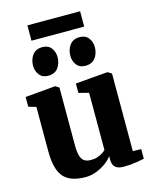

<svg xmlns="http://www.w3.org/2000/svg" viewBox="-139 -1051 921 1154"><g transform="rotate(-15 321.0 -474.0)"><path d="M485.5 10Q449.5 10 433.2 -5.2Q417 -20.5 417 -50V-74Q402 -53 375.2 -33.5Q348.5 -14 316 -1.5Q283.5 11 249 11Q153 11 112 -37Q71 -85 71 -197V-473L24 -487V-547.5L210.5 -564H212.5L235 -549.5V-193.5Q235 -151 241.8 -126.2Q248.5 -101.5 264.2 -90.8Q280 -80 306 -80Q330 -80 347.8 -86.2Q365.5 -92.5 378.5 -101Q391.5 -109.5 399 -117V-473L336.5 -489V-547.5L533.5 -564H538L562 -549.5V-66L614 -65.5V-5Q595.5 -1.5 562 4.2Q528.5 10 485.5 10ZM188.5 -635.5Q152.5 -635.5 134 -660Q115.5 -684.5 115.5 -716Q115.5 -755 136.2 -783Q157 -811 197.5 -811H198.5Q234.5 -811 253 -786.5Q271.5 -762 271.5 -730.5Q271.5 -691.5 251 -663.5Q230.5 -635.5 189.5 -635.5ZM420.5 -635.5Q384 -635.5 365.8 -660Q347.5 -684.5 347.5 -716Q347.5 -755 368.2 -783Q389 -811 429.5 -811H430.5Q466.5 -811 485 -786.5Q503.5 -762 503.5 -730.5Q503.5 -691.5 483 -663.5Q462.5 -635.5 421.5 -635.5ZM473.5 -960.5V-865H145.5V-960.5Z"/></g></svg>

Font: Merriweather 28pt Black
Style: Regular
Weight: 900
Version: Version 2.100